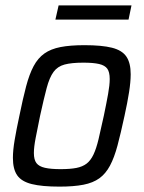

<svg xmlns="http://www.w3.org/2000/svg" viewBox="-20 -686 534 714"><path d="M201 8Q136 8 98 -1.5Q60 -11 44 -34Q28 -57 28 -99Q28 -127 34.5 -165.5Q41 -204 52 -255Q65 -319 77 -364.5Q89 -410 105 -440Q121 -470 145 -487Q169 -504 205 -511Q241 -518 294 -518Q359 -518 396.5 -508.5Q434 -499 450 -475.5Q466 -452 466 -410Q466 -382 460 -343.5Q454 -305 443 -255Q429 -190 417 -145Q405 -100 389 -70Q373 -40 349.5 -23Q326 -6 290 1Q254 8 201 8ZM205 -57Q241 -57 264 -61.5Q287 -66 302 -77.5Q317 -89 327.5 -111Q338 -133 346.5 -168.5Q355 -204 366 -255Q376 -303 382 -336.5Q388 -370 388 -392Q388 -418 379 -430.5Q370 -443 348.5 -448Q327 -453 290 -453Q246 -453 220 -446Q194 -439 179 -418.5Q164 -398 153.5 -358.5Q143 -319 129 -255Q119 -206 112.5 -172.5Q106 -139 106 -117Q106 -92 115.5 -79.5Q125 -67 147 -62Q169 -57 205 -57ZM186 -613 198 -666H469L458 -613Z"/></svg>

Font: Saira SemiCondensed
Style: Italic
Weight: 400
Width: 4
Italic angle: -12°
Designer: Hector Gatti with collaboration of the Omnibus-Type team
Foundry: Omnibus-Type
Version: Version 1.101